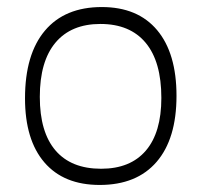

<svg xmlns="http://www.w3.org/2000/svg" viewBox="-20 -520 571 545"><path d="M269 -500Q371 -500 426 -434.5Q481 -369 481 -248Q481 -126 424.5 -60.5Q368 5 263 5Q161 5 106 -59Q51 -123 51 -241Q51 -366 107.5 -433Q164 -500 269 -500ZM265 -452Q182 -452 137.5 -399Q93 -346 93 -245Q93 -145 137.5 -93Q182 -41 267 -41Q350 -41 394 -92.5Q438 -144 438 -242Q438 -345 393.5 -398.5Q349 -452 265 -452Z"/></svg>

Font: Alegreya Sans SC Light
Style: Regular
Weight: 300
Designer: Juan Pablo del Peral
Foundry: Huerta Tipografica
Version: Version 2.007